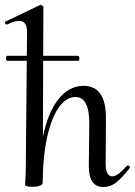

<svg xmlns="http://www.w3.org/2000/svg" viewBox="-31 -745 545 774"><path d="M485 -78Q488 -78 491 -74.5Q494 -71 493 -69Q461 -28 437.5 -9.5Q414 9 386 9Q327 9 327 -76L329 -248Q329 -354 273 -354Q237 -354 207.5 -314Q178 -274 160 -196Q142 -118 141 -9Q141 -1 130.5 3.5Q120 8 100 8Q74 8 70 1Q70 -2 71.5 -25Q73 -48 73 -74L77 -500H-2Q-4 -500 -5.5 -503Q-7 -506 -7 -510Q-7 -514 -5.5 -517Q-4 -520 -2 -520H77L78 -610Q80 -661 46 -661Q28 -661 -3 -646H-4Q-8 -646 -10.5 -651Q-13 -656 -9 -658L131 -725H133Q136 -725 140 -722Q144 -719 144 -717L143 -520H284Q286 -520 287.5 -516.5Q289 -513 289 -509Q289 -500 285 -500H143L142 -194Q162 -291 204.5 -345Q247 -399 306 -399Q397 -399 396 -267L395 -89Q394 -34 422 -34Q443 -34 481 -77Q482 -78 485 -78Z"/></svg>

Font: Cormorant Upright Medium
Style: Regular
Weight: 500
Designer: Christian Thalmann (Catharsis Fonts)
Foundry: Catharsis Fonts
Version: Version 3.302